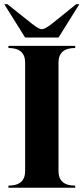

<svg xmlns="http://www.w3.org/2000/svg" viewBox="-20 -879 392 899"><path d="M175.8 -742.2Q190.4 -742.2 222.7 -767.6L336.9 -859.4H351.6L253.9 -703.1H97.7L0 -859.4H14.6L129.9 -767.6Q162.1 -742.2 175.8 -742.2ZM19.5 -664.1H332V-654.3Q253.9 -654.3 253.9 -585.9V-78.1Q253.9 -9.8 332 -9.8V0H19.5V-9.8Q97.7 -9.8 97.7 -78.1V-585.9Q97.7 -654.3 19.5 -654.3Z"/></svg>

Font: spinweradC
Style: Bold
Weight: 700
Width: 7
Version: Version 0.3